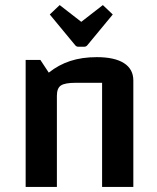

<svg xmlns="http://www.w3.org/2000/svg" viewBox="-20 -736 620 756"><path d="M81 0V-500H139L172 -450Q211 -481 257 -496Q303 -511 361 -511Q431 -511 468 -487.5Q505 -464 505 -419V0H382V-410H278Q236 -410 220 -399.5Q204 -389 204 -359V0ZM215 -716 300 -650 385 -716 424 -679 324 -558Q319 -552 312 -552H288Q281 -552 276 -558L176 -679Z"/></svg>

Font: Changa Medium
Style: Regular
Weight: 500
Designer: Eduardo Rodriguez Tunni
Foundry: Eduardo Rodriguez Tunni
Version: Version 3.003